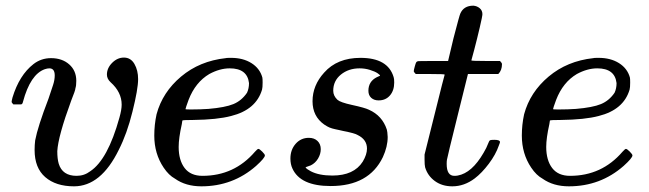

<svg xmlns="http://www.w3.org/2000/svg" viewBox="-20 -646 2287 677"><path d="M241 11Q177 11 139.5 -21.5Q102 -54 102 -117Q102 -135 104 -151Q113 -199 151 -298L167 -346Q173 -364 173 -380Q173 -405 154 -405Q147 -405 138 -402Q87 -384 61 -287Q61 -286 60 -283.5Q59 -281 58.5 -280.5Q58 -280 57 -279Q56 -278 53.5 -278Q51 -278 49 -278Q47 -278 41 -278H27Q21 -284 21 -287Q21 -290 24 -302Q48 -381 98 -420Q125 -441 160 -441Q199 -441 224 -419Q249 -397 249 -361Q249 -344 246 -335Q246 -328 231 -291Q185 -166 182 -113Q182 -86 187 -69Q200 -26 250 -26Q277 -26 298 -42Q360 -83 401 -231Q409 -259 409 -277Q409 -321 370 -356Q357 -368 357 -383Q357 -406 375.5 -424.5Q394 -443 417 -443Q441 -443 454 -420.5Q467 -398 467 -367Q467 -332 447 -252Q428 -175 399 -118Q336 11 241 11Z M891 -121Q895 -121 904.5 -111.5Q914 -102 914 -98Q914 -89 883 -61Q801 11 690 11Q635 11 597 -16Q575 -28 557 -55Q524 -104 524 -168Q524 -206 532 -243Q553 -321 618.5 -376Q684 -431 776 -441Q777 -442 792 -442H795Q837 -442 866.5 -423.5Q896 -405 905 -373Q906 -369 906 -355Q906 -337 904 -330Q883 -259 795 -237Q746 -224 661 -223Q624 -223 623 -221Q623 -220 621 -208Q610 -159 610 -128Q610 -81 631 -53.5Q652 -26 694 -26Q806 -26 879 -111Q888 -121 891 -121ZM858 -353Q852 -405 790 -405Q755 -405 718 -385Q669 -356 645 -294Q634 -264 634 -261Q634 -260 654 -260Q687 -260 715 -262Q774 -267 803 -279Q832 -291 851 -319Q858 -334 858 -353Z M1069 -160Q1088 -160 1099.5 -149Q1111 -138 1111 -120Q1111 -103 1101.5 -87Q1092 -71 1076 -63Q1063 -58 1062 -58Q1059 -57 1058 -56.5Q1057 -56 1058 -55Q1061 -50 1076 -42Q1105 -27 1152 -27Q1228 -27 1259 -76Q1274 -101 1274 -122Q1274 -154 1241 -170Q1232 -176 1191 -184Q1186 -185 1175.5 -187.5Q1165 -190 1161.5 -190.5Q1158 -191 1151.5 -193Q1145 -195 1141.5 -196.5Q1138 -198 1133.5 -200.5Q1129 -203 1123 -207Q1082 -236 1082 -289Q1082 -345 1123 -390Q1169 -442 1251 -442Q1348 -442 1368 -374Q1370 -369 1370 -355Q1370 -327 1355 -309.5Q1340 -292 1315 -292Q1299 -292 1289 -301Q1279 -310 1279 -326Q1279 -359 1309 -374Q1317 -378 1318 -378Q1320 -378 1320 -379Q1320 -382 1311 -388Q1302 -394 1284.5 -399.5Q1267 -405 1248 -405Q1209 -405 1182 -383Q1155 -361 1155 -326Q1155 -308 1170 -294Q1180 -285 1221 -276Q1267 -266 1281 -259Q1328 -238 1344 -189Q1346 -183 1347 -163Q1347 -129 1330 -92Q1281 10 1146 10Q1039 10 1011 -52Q1004 -67 1004 -87Q1004 -118 1022.5 -139Q1041 -160 1069 -160Z M1446 -385Q1439 -392 1439 -395Q1439 -399 1442.5 -411.5Q1446 -424 1447 -425Q1449 -430 1456.5 -430.5Q1464 -431 1507 -431H1560L1579 -511Q1600 -592 1603 -598Q1615 -626 1649 -626Q1662 -625 1671.5 -617Q1681 -609 1681 -596Q1681 -589 1671.5 -548.5Q1662 -508 1652 -470L1642 -433Q1642 -431 1692 -431H1743Q1750 -424 1750 -420Q1750 -398 1737 -385H1630L1594 -240Q1557 -91 1556 -83Q1555 -78 1555 -68Q1555 -26 1582 -26Q1589 -26 1594 -27Q1644 -36 1685 -107Q1695 -123 1703 -144Q1705 -150 1708 -151.5Q1711 -153 1723 -153Q1743 -153 1743 -145Q1743 -143 1739 -133Q1728 -101 1703.5 -68.5Q1679 -36 1654 -17Q1617 11 1575 11Q1539 11 1513.5 -7.5Q1488 -26 1479 -56Q1477 -64 1477 -83V-101L1512 -241Q1547 -382 1548 -383Q1548 -385 1497 -385Z M2187 -121Q2191 -121 2200.5 -111.5Q2210 -102 2210 -98Q2210 -89 2179 -61Q2097 11 1986 11Q1931 11 1893 -16Q1871 -28 1853 -55Q1820 -104 1820 -168Q1820 -206 1828 -243Q1849 -321 1914.5 -376Q1980 -431 2072 -441Q2073 -442 2088 -442H2091Q2133 -442 2162.5 -423.5Q2192 -405 2201 -373Q2202 -369 2202 -355Q2202 -337 2200 -330Q2179 -259 2091 -237Q2042 -224 1957 -223Q1920 -223 1919 -221Q1919 -220 1917 -208Q1906 -159 1906 -128Q1906 -81 1927 -53.5Q1948 -26 1990 -26Q2102 -26 2175 -111Q2184 -121 2187 -121ZM2154 -353Q2148 -405 2086 -405Q2051 -405 2014 -385Q1965 -356 1941 -294Q1930 -264 1930 -261Q1930 -260 1950 -260Q1983 -260 2011 -262Q2070 -267 2099 -279Q2128 -291 2147 -319Q2154 -334 2154 -353Z"/></svg>

Font: MathJax_Math
Style: Regular
Weight: 400
Version: Version 1.1